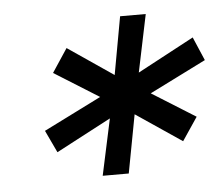

<svg xmlns="http://www.w3.org/2000/svg" viewBox="-37 -783 529 455"><g transform="rotate(-5 227.5 -555.5)"><path d="M455 -621 301 -544 304 -564 424 -489 387 -434 270 -513 280 -518 252 -369H190L222 -518L234 -511L88 -434L63 -487L217 -564L214 -547L94 -622L131 -678L247 -599L237 -593L264 -742H325L294 -593L285 -599L431 -677Z"/></g></svg>

Font: Montserrat Thin Medium
Style: Italic
Weight: 500
Italic angle: -11.3°
Version: Version 9.000